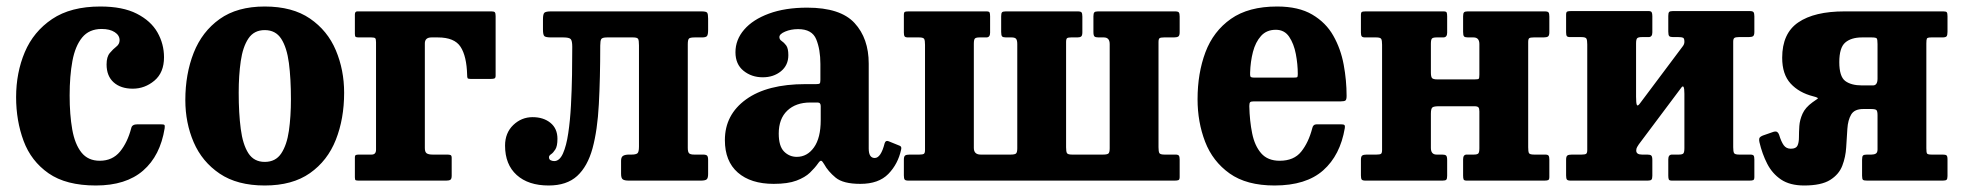

<svg xmlns="http://www.w3.org/2000/svg" viewBox="-20 -555 6031 590"><path d="M29.5 -256.5Q29.5 -331.5 56.2 -394.8Q83 -458 140.2 -496.5Q197.5 -535 288.5 -535Q357 -535 400.2 -513Q443.5 -491 463.8 -455.5Q484 -420 484 -379Q484 -332 454.5 -307.2Q425 -282.5 388 -282.5Q351 -282.5 329.2 -302Q307.5 -321.5 307.5 -357Q307.5 -380.5 317.5 -392.2Q327.5 -404 337.5 -411.8Q347.5 -419.5 347.5 -431.5Q347.5 -446.5 332.5 -456.2Q317.5 -466 292.5 -466Q254 -466 232.5 -439.8Q211 -413.5 202.5 -367.5Q194 -321.5 194 -261.5Q194 -202.5 202 -157.2Q210 -112 230.2 -86.5Q250.5 -61 286.5 -61Q325.5 -61 348.8 -89.2Q372 -117.5 383.5 -162Q386 -173 402.5 -173H473.5Q483.5 -173 485.2 -171Q487 -169 486 -161Q472.5 -76.5 419.8 -30.8Q367 15 274.5 15Q183 15 129.2 -22.5Q75.5 -60 52.5 -122Q29.5 -184 29.5 -256.5Z M549.5 -247.5Q549.5 -327.5 575.2 -392.8Q601 -458 655 -496.5Q709 -535 793.5 -535Q878.5 -535 932.5 -498Q986.5 -461 1012 -400.5Q1037.5 -340 1037.5 -270Q1037.5 -190 1012 -125.5Q986.5 -61 932.5 -23Q878.5 15 793.5 15Q709 15 655 -21.5Q601 -58 575.2 -117.8Q549.5 -177.5 549.5 -247.5ZM713.5 -270Q713.5 -207 719.8 -159Q726 -111 743.2 -84.2Q760.5 -57.5 793.5 -57.5Q827 -57.5 844.2 -83.5Q861.5 -109.5 867.8 -153.2Q874 -197 874 -250Q874 -313.5 867.8 -361.2Q861.5 -409 844.2 -435.8Q827 -462.5 793.5 -462.5Q760.5 -462.5 743.2 -436.5Q726 -410.5 719.8 -367Q713.5 -323.5 713.5 -270Z M1121 -440H1082.5Q1075 -440 1072.8 -441.8Q1070.5 -443.5 1070.5 -451V-510.5Q1070.5 -520 1078 -520H1491Q1498.5 -520 1500.8 -517Q1503 -514 1503 -505.5V-322.5Q1503 -315.5 1499.5 -314Q1496 -312.5 1489 -312.5H1425.5Q1418 -312.5 1416.8 -315Q1415.5 -317.5 1415.5 -324.5Q1414 -382.5 1395.2 -411.2Q1376.5 -440 1325.5 -440H1306Q1285.5 -440 1285.5 -421.5V-100Q1285.5 -88 1291 -84Q1296.5 -80 1309.5 -80H1354Q1361 -80 1364.5 -78.5Q1368 -77 1368 -70V-15Q1368 -5.5 1364.2 -2.8Q1360.5 0 1351.5 0H1083Q1075.5 0 1073 -1.2Q1070.5 -2.5 1070.5 -10V-71Q1070.5 -77.5 1073.8 -78.8Q1077 -80 1084 -80H1122Q1135.5 -80 1135.5 -95V-425Q1135.5 -435 1133 -437.5Q1130.5 -440 1121 -440Z M1532 -107.5Q1532 -146.5 1557.2 -170.8Q1582.5 -195 1616.5 -195Q1650 -195 1671.5 -177.5Q1693 -160 1693 -128.5Q1693 -106 1686.5 -95.8Q1680 -85.5 1673.5 -81.2Q1667 -77 1667 -72Q1667 -65 1672.2 -62.5Q1677.5 -60 1683 -60Q1699.5 -60 1710 -83.5Q1720.5 -107 1726.2 -145.8Q1732 -184.5 1734.5 -231.2Q1737 -278 1737.8 -325Q1738.5 -372 1738.5 -411Q1738.5 -429.5 1733.8 -434.8Q1729 -440 1711 -440H1673.5Q1657.5 -440 1653 -443.8Q1648.5 -447.5 1648.5 -464.5V-495.5Q1648.5 -512 1653 -516Q1657.5 -520 1673.5 -520H2135.5Q2150 -520 2153 -516Q2156 -512 2156 -497.5V-463Q2156 -448.5 2152.5 -444.2Q2149 -440 2137.5 -440H2115Q2101.5 -440 2097.5 -436.8Q2093.5 -433.5 2093.5 -419V-100.5Q2093.5 -88 2097.5 -84Q2101.5 -80 2113 -80H2140Q2149.5 -80 2152.8 -76.8Q2156 -73.5 2156 -63.5V-20.5Q2156 -7.5 2151.5 -3.8Q2147 0 2133.5 0H1912.5Q1899 0 1893.8 -3.8Q1888.5 -7.5 1888.5 -21V-61Q1888.5 -72.5 1894.8 -76.2Q1901 -80 1913.5 -80H1921Q1933 -80 1938.2 -83.5Q1943.5 -87 1943.5 -104.5V-415.5Q1943.5 -430.5 1941 -435.2Q1938.5 -440 1925.5 -440H1845.5Q1830.5 -440 1827.5 -434.8Q1824.5 -429.5 1824.5 -415Q1824.5 -314.5 1820.2 -234.8Q1816 -155 1800.8 -99.2Q1785.5 -43.5 1753.5 -14.2Q1721.5 15 1666 15Q1603.5 15 1567.8 -17.2Q1532 -49.5 1532 -107.5Z M2207.5 -124.5Q2207.5 -202.5 2272.5 -249.5Q2337.5 -296.5 2455 -296.5H2488Q2496.5 -296.5 2498.8 -298.5Q2501 -300.5 2501 -309.5V-358.5Q2501 -403 2488.2 -434.2Q2475.5 -465.5 2432.5 -465.5Q2410.5 -465.5 2392.8 -458Q2375 -450.5 2375 -441Q2375 -433.5 2382 -429Q2389 -424.5 2395.8 -415.5Q2402.5 -406.5 2402.5 -385.5Q2402.5 -354.5 2379.8 -336Q2357 -317.5 2324 -317.5Q2289.5 -317.5 2264.8 -337.5Q2240 -357.5 2240 -394.5Q2240 -433 2266.8 -464Q2293.5 -495 2343 -513.2Q2392.5 -531.5 2460.5 -531.5Q2562.5 -531.5 2606 -484.2Q2649.5 -437 2649.5 -359.5V-98.5Q2649.5 -69.5 2668 -69.5Q2687 -69.5 2698.5 -115Q2701.5 -124.5 2710.5 -121L2745 -107Q2751.5 -104.5 2749 -95Q2739.5 -51 2709.8 -20.5Q2680 10 2624 10H2623.5Q2571 10 2547.8 -9.2Q2524.5 -28.5 2512.5 -50.5Q2507 -60 2503.5 -61Q2500 -62 2493.5 -52.5Q2484 -39 2469 -24.5Q2454 -10 2427.5 0Q2401 10 2357.5 10Q2287 10 2247.2 -24.8Q2207.5 -59.5 2207.5 -124.5ZM2373 -144.5Q2373 -106 2389.2 -89.5Q2405.5 -73 2428.5 -73Q2460.5 -73 2481.2 -102Q2502 -131 2502 -186V-229Q2502 -240 2492.5 -240H2470Q2425.5 -240 2399.2 -215Q2373 -190 2373 -144.5Z M3106 -419.5Q3106 -431 3102.5 -435.5Q3099 -440 3088.5 -440H3071.5Q3062.5 -440 3059.5 -443Q3056.5 -446 3056.5 -457V-505Q3056.5 -514 3059 -517Q3061.5 -520 3070.5 -520H3292Q3301 -520 3303.5 -516.8Q3306 -513.5 3306 -504V-456Q3306 -445.5 3302.2 -442.8Q3298.5 -440 3290.5 -440H3271.5Q3262.5 -440 3259.2 -437.8Q3256 -435.5 3256 -426V-102.5Q3256 -89.5 3258.5 -84.8Q3261 -80 3274 -80H3370Q3382 -80 3386 -83.2Q3390 -86.5 3390 -99.5V-419.5Q3390 -440 3372 -440H3355.5Q3346.5 -440 3343.2 -443Q3340 -446 3340 -457V-505Q3340 -514 3342.8 -517Q3345.5 -520 3354 -520H3591Q3600 -520 3602.5 -516.8Q3605 -513.5 3605 -504V-456Q3605 -445.5 3600.8 -442.8Q3596.5 -440 3587 -440H3557Q3547 -440 3543.5 -437.8Q3540 -435.5 3540 -426V-102.5Q3540 -89.5 3542.5 -84.8Q3545 -80 3558 -80H3592Q3600 -80 3602.5 -76.8Q3605 -73.5 3605 -65V-11Q3605 -3 3601.2 -1.5Q3597.5 0 3589.5 0H2771.5Q2762.5 0 2760 -3.2Q2757.5 -6.5 2757.5 -16V-64Q2757.5 -74.5 2761.5 -77.2Q2765.5 -80 2775.5 -80H2805.5Q2815 -80 2818.8 -82.2Q2822.5 -84.5 2822.5 -94V-417.5Q2822.5 -430.5 2820 -435.2Q2817.5 -440 2804.5 -440H2770.5Q2762 -440 2759.8 -443.2Q2757.5 -446.5 2757.5 -455V-509Q2757.5 -517.5 2761 -518.8Q2764.5 -520 2773 -520H3011.5Q3019.5 -520 3021 -516.5Q3022.5 -513 3022.5 -504.5V-454.5Q3022.5 -440 3011 -440H2990Q2979.5 -440 2976 -436.8Q2972.5 -433.5 2972.5 -420.5V-100.5Q2972.5 -80 2993.5 -80H3086Q3098 -80 3102 -83.2Q3106 -86.5 3106 -99.5Z M3660 -250Q3660 -330 3684.2 -394.5Q3708.5 -459 3762.5 -497Q3816.5 -535 3904.5 -535Q3970.5 -535 4012.5 -510.2Q4054.5 -485.5 4077.2 -445.2Q4100 -405 4109 -356.5Q4118 -308 4118 -260.5Q4118 -249.5 4114.8 -246.5Q4111.5 -243.5 4100.5 -243.5H3833Q3824 -243.5 3821.5 -240.8Q3819 -238 3819 -229Q3820 -183.5 3827.8 -145.2Q3835.5 -107 3855.5 -84Q3875.5 -61 3912.5 -61Q3956 -61 3978.5 -89Q4001 -117 4012.5 -161Q4013.5 -166.5 4016.8 -169.8Q4020 -173 4028 -173H4100.5Q4109.5 -173 4111.5 -170.5Q4113.5 -168 4112.5 -161.5Q4098.5 -78 4046 -31.5Q3993.5 15 3896.5 15Q3810.5 15 3758.5 -22Q3706.5 -59 3683.2 -119.5Q3660 -180 3660 -250ZM3835 -316.5H3954.5Q3964.5 -316.5 3966.2 -318Q3968 -319.5 3968 -327.5Q3968 -357.5 3962 -389Q3956 -420.5 3941.5 -442Q3927 -463.5 3900.5 -463.5Q3872 -463.5 3855 -444.5Q3838 -425.5 3830.2 -395.5Q3822.5 -365.5 3821.5 -332Q3821 -323 3822.5 -319.8Q3824 -316.5 3835 -316.5Z M4676 -102.5Q4676 -89.5 4678.2 -84.8Q4680.5 -80 4694 -80H4728Q4736 -80 4738.5 -76.8Q4741 -73.5 4741 -65V-11Q4741 -3 4737.2 -1.5Q4733.5 0 4725.5 0H4487Q4479 0 4477.5 -3.8Q4476 -7.5 4476 -15.5V-65.5Q4476 -80 4487 -80H4509Q4519 -80 4522.5 -83.2Q4526 -86.5 4526 -99.5V-213Q4526 -222 4523 -225.2Q4520 -228.5 4510.5 -228.5H4401.5Q4386.5 -228.5 4381.8 -225Q4377 -221.5 4377 -205.5V-100.5Q4377 -80 4394.5 -80H4411.5Q4420.5 -80 4423.8 -77Q4427 -74 4427 -63V-15Q4427 -6 4424.5 -3Q4422 0 4413 0H4176Q4167 0 4164.5 -3.2Q4162 -6.5 4162 -16V-64Q4162 -74.5 4166.2 -77.2Q4170.5 -80 4180 -80H4210Q4220 -80 4223.5 -82.2Q4227 -84.5 4227 -94V-417.5Q4227 -430.5 4224.5 -435.2Q4222 -440 4209 -440H4175Q4167 -440 4164.5 -443.2Q4162 -446.5 4162 -455V-509Q4162 -517.5 4165.8 -518.8Q4169.5 -520 4177.5 -520H4416Q4424 -520 4425.5 -516.5Q4427 -513 4427 -504.5V-454.5Q4427 -440 4415 -440H4394.5Q4384 -440 4380.5 -436.8Q4377 -433.5 4377 -420.5V-332.5Q4377 -320 4380.2 -315.5Q4383.5 -311 4397 -311H4511Q4522 -311 4524 -313Q4526 -315 4526 -326V-419.5Q4526 -440 4508 -440H4491Q4482 -440 4479 -443Q4476 -446 4476 -457V-505Q4476 -514 4478.8 -517Q4481.5 -520 4490 -520H4727Q4736 -520 4738.5 -516.8Q4741 -513.5 4741 -504V-456Q4741 -445.5 4736.8 -442.8Q4732.5 -440 4723 -440H4693Q4683 -440 4679.5 -437.8Q4676 -435.5 4676 -426Z M5306 -102.5Q5306 -89.5 5308.5 -84.8Q5311 -80 5324 -80H5358Q5366.5 -80 5368.8 -76.8Q5371 -73.5 5371 -65V-11Q5371 -3 5367.5 -1.5Q5364 0 5355.5 0H5117.5Q5109.5 0 5108 -3.8Q5106.5 -7.5 5106.5 -15.5V-65.5Q5106.5 -80 5118 -80H5139Q5149 -80 5152.5 -83.2Q5156 -86.5 5156 -99.5V-267Q5156 -299.5 5146 -285L5016 -111.5Q5013.5 -108 5010.8 -103.2Q5008 -98.5 5008 -92.5Q5008 -80 5025.5 -80H5042Q5051 -80 5054.2 -77Q5057.5 -74 5057.5 -63V-15Q5057.5 -6 5054.8 -3Q5052 0 5043.5 0H4806.5Q4797.5 0 4795 -3.2Q4792.5 -6.5 4792.5 -16V-64Q4792.5 -74.5 4796.5 -77.2Q4800.5 -80 4810.5 -80H4840.5Q4850 -80 4853.8 -82.2Q4857.5 -84.5 4857.5 -94V-418.5Q4857.5 -431.5 4855 -436.2Q4852.5 -441 4839.5 -441H4805.5Q4797 -441 4794.8 -444Q4792.5 -447 4792.5 -456V-510Q4792.5 -518 4796 -519.5Q4799.5 -521 4808 -521H5046Q5053.5 -521 5055.5 -517.2Q5057.5 -513.5 5057.5 -505.5V-455.5Q5057.5 -441 5046 -441H5025Q5015 -441 5011.2 -437.8Q5007.5 -434.5 5007.5 -421.5V-257.5Q5007.5 -237.5 5010 -232.5Q5012.5 -227.5 5020 -238L5151.5 -413.5Q5156 -419.5 5156 -426.5Q5156 -437 5152 -439Q5148 -441 5138 -441H5121.5Q5112.5 -441 5109.5 -444Q5106.5 -447 5106.5 -458V-506Q5106.5 -515 5109 -518Q5111.5 -521 5120.5 -521H5357Q5366 -521 5368.5 -517.5Q5371 -514 5371 -505V-457Q5371 -446.5 5367 -443.8Q5363 -441 5353 -441H5323Q5313.5 -441 5309.8 -438.5Q5306 -436 5306 -427Z M5386.5 -118.5Q5385 -125 5386.2 -129.8Q5387.5 -134.5 5397 -138.5L5430 -150Q5438 -152 5441.5 -149.2Q5445 -146.5 5447 -141Q5453.5 -119.5 5461.2 -108.8Q5469 -98 5483 -98Q5499 -98 5503.5 -107.5Q5508 -117 5508 -133Q5508 -149 5509.2 -167.8Q5510.5 -186.5 5519 -205.5Q5527.5 -224.5 5549.5 -240.5Q5560.5 -248.5 5565.2 -251.5Q5570 -254.5 5552 -259Q5508.5 -270 5482.5 -298.2Q5456.5 -326.5 5456.5 -377.5Q5456.5 -452.5 5506 -486.2Q5555.5 -520 5648 -520H5952Q5960.5 -520 5962.5 -517Q5964.5 -514 5964.5 -505V-457Q5964.5 -446.5 5961.5 -443.2Q5958.5 -440 5948.5 -440H5915Q5903 -440 5901.2 -436.5Q5899.5 -433 5899.5 -421.5V-99.5Q5899.5 -87 5901.5 -83.5Q5903.5 -80 5915.5 -80H5949.5Q5958.5 -80 5961.5 -77.5Q5964.5 -75 5964.5 -65.5V-14Q5964.5 -5 5961.5 -2.5Q5958.5 0 5950 0H5718Q5708 0 5705 -2.2Q5702 -4.5 5702 -15V-64Q5702 -74.5 5705 -77.2Q5708 -80 5717.5 -80H5731Q5739 -80 5744.2 -83Q5749.5 -86 5749.5 -96V-201Q5749.5 -213.5 5746 -216.8Q5742.5 -220 5729.5 -220H5705.5Q5678.5 -220 5668.5 -203Q5658.5 -186 5656.8 -159.2Q5655 -132.5 5653.2 -102.5Q5651.5 -72.5 5641.2 -45.8Q5631 -19 5603.8 -2Q5576.5 15 5524 15Q5480.5 15 5453.2 -3.2Q5426 -21.5 5410.5 -51.8Q5395 -82 5386.5 -118.5ZM5735.5 -292.5Q5749.5 -292.5 5749.5 -313.5V-419.5Q5749.5 -434 5747 -437Q5744.5 -440 5731 -440H5702Q5668.5 -440 5650.2 -424.2Q5632 -408.5 5632 -364Q5632 -320 5650.2 -306.2Q5668.5 -292.5 5702 -292.5Z"/></svg>

Font: Besley* Narrow
Style: Bold
Weight: 700
Width: 4
Designer: Owen Earl
Foundry: indestructible type*
Version: Version 3.000; ttfautohint (v1.8.3)